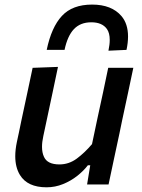

<svg xmlns="http://www.w3.org/2000/svg" viewBox="-20 -786 603 818"><path d="M178.5 12Q97 12 65 -40.5Q45 -73 45 -120.5Q45 -148.5 52 -181.5Q56.5 -202.5 61 -223.5Q65 -244 71 -272Q85.5 -338.5 96.5 -391Q107.5 -443 119 -497L227 -501Q215.5 -446.5 204.5 -394Q193 -341.5 181 -283.5L164.5 -206Q159 -181 159 -160.5Q159 -135.5 167.5 -117.5Q182 -85.5 233 -85.5Q273.5 -85.5 307 -110.2Q340.5 -135 372 -172L395.5 -283.5Q408 -341 419 -392Q429.5 -443 441 -497H548Q536.5 -443 525.5 -390.5Q514.5 -338 500 -271.5L489 -218Q475.5 -156 464.8 -105.2Q454 -54.5 442.5 0H351L364.5 -82H354.5Q336.5 -58.5 309.5 -37Q282.5 -15.5 248.8 -1.8Q215 12 178.5 12ZM442 -570Q447.5 -596 447.5 -616Q447.5 -645.5 435.5 -662.5Q415 -691 369 -691Q322.5 -691 295 -662Q267.5 -633 255 -573.5H179Q199 -670 243.8 -718.2Q288.5 -766.5 372.5 -766.5Q455.5 -766.5 497.5 -717.5Q525.5 -684.5 525.5 -630.5Q525.5 -604.5 519 -573.5Z"/></svg>

Font: Heraclito Medium
Style: Italic
Weight: 500
Italic angle: -12°
Designer: Kostas Bartsokas (font) & Cristiano Sobral (main changes)
Foundry: Kostas Bartsokas (font) & Cristiano Sobral (main changes)
Version: Version 1.00;July 8, 2020;FontCreator 13.0.0.2655 64-bit